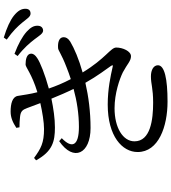

<svg xmlns="http://www.w3.org/2000/svg" viewBox="36 -908 927 1040"><g transform="rotate(-90 500.0 -387.5)"><path d="M808 -664C827 -639 838 -619 854 -618C870 -618 881 -629 881 -647C882 -667 873 -685 849 -707C822 -731 782 -753 729 -773L717 -756C761 -722 788 -690 808 -664ZM898 -731C919 -706 929 -686 947 -686C964 -686 973 -696 973 -714C973 -735 963 -754 936 -776C911 -796 870 -815 817 -831L806 -815C854 -781 877 -756 898 -731ZM655 -242C611 -252 539 -268 454 -268C282 -268 197 -189 197 -106C197 8 336 56 470 56C593 56 667 40 667 4C667 -20 641 -34 607 -34C563 -34 544 -22 464 -22C373 -22 255 -36 255 -123C255 -186 329 -231 434 -231C515 -231 592 -204 629 -186C674 -162 690 -142 716 -142C743 -142 763 -186 763 -222C763 -252 704 -279 628 -404C700 -424 758 -449 795 -471C814 -483 819 -495 819 -507C819 -532 790 -539 761 -537C747 -537 732 -520 656 -491C636 -483 614 -475 592 -468C570 -510 554 -549 541 -587C618 -608 683 -634 706 -650C723 -661 730 -672 730 -683C729 -707 698 -713 671 -713C656 -713 620 -679 521 -649C511 -686 506 -726 501 -755C496 -785 458 -794 416 -794C383 -794 357 -782 328 -763L331 -746C350 -746 370 -745 387 -743C418 -740 426 -729 435 -705L462 -633C413 -622 358 -613 322 -613C246 -613 216 -630 165 -667L152 -656C201 -567 254 -554 330 -554C379 -554 433 -562 486 -573C503 -531 521 -489 539 -453C474 -435 403 -424 333 -424C229 -424 215 -462 272 -517L256 -531C142 -453 188 -361 327 -361C415 -361 498 -372 572 -389C609 -323 646 -276 663 -251C669 -241 669 -238 655 -242Z"/></g></svg>

Font: Noto Serif HK Medium
Style: Regular
Weight: 500
Designer: Ryoko NISHIZUKA 西塚涼子 (kana & ideographs); Frank Grießhammer (Latin, Greek & Cyrillic); Wenlong ZHANG 张文龙 (bopomofo); San
Foundry: Adobe
Version: Version 2.001;hotconv 1.1.0;makeotfexe 2.6.0